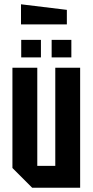

<svg xmlns="http://www.w3.org/2000/svg" viewBox="-20 -876 432 896"><path d="M354 -560V0H130L38 -92V-560H154V-102H238V-560ZM79 -608V-690H171V-608ZM221 -608V-690H313V-608ZM292 -762H78V-856L292 -830Z"/></svg>

Font: Tektur Condensed Medium
Style: Regular
Weight: 500
Width: 3
Designer: Adam Jagosz
Foundry: Adam Jagosz
Version: Version 1.005;gftools[0.9.30]